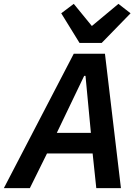

<svg xmlns="http://www.w3.org/2000/svg" viewBox="-52 -977 720 997"><path d="M448 0 429 -180H192L103 0H-32L331 -698H493L576 0ZM392 -583H385L243 -287H420ZM361 -754 266 -908 331 -957 425 -842 563 -957 626 -908 476 -754Z"/></svg>

Font: IBM Plex Sans SmBld
Style: Italic
Weight: 600
Italic angle: -11°
Designer: Mike Abbink, Paul van der Laan, Pieter van Rosmalen
Foundry: Bold Monday
Version: Version 3.005